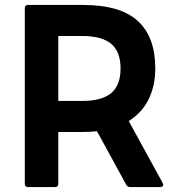

<svg xmlns="http://www.w3.org/2000/svg" viewBox="-20 -754 718 774"><path d="M93 0Q80 0 80 -13V-721Q80 -734 93 -734H315Q465 -734 535.5 -669.5Q606 -605 606 -478Q606 -409 579.5 -354.5Q553 -300 499 -266L636 -16Q638 -10 638 -9Q638 -5 635 -2.5Q632 0 627 0H504Q494 0 489 -9L371 -225Q344 -222 315 -222H215V-13Q215 0 202 0ZM310 -347Q390 -347 428 -378.5Q466 -410 466 -478Q466 -546 428 -577.5Q390 -609 310 -609H215V-347Z"/></svg>

Font: LINE Seed Sans KR Bold
Style: Regular
Weight: 700
Designer: LINE BX Design & Sandoll Inc & Dalton Maag Ltd
Foundry: Sandoll Inc.
Version: Version 1.000